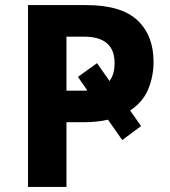

<svg xmlns="http://www.w3.org/2000/svg" viewBox="-20 -734 668 754"><path d="M583 -491Q583 -434 562 -383.5Q541 -333 491 -300L534 -239L460 -184L404 -264Q363 -254 306 -254H241V0H90V-714H318Q456 -714 519.5 -654.5Q583 -595 583 -491ZM241 -378H301Q306 -378 312 -378Q318 -378 323 -379L286 -432L361 -486L410 -416Q430 -442 430 -486Q430 -590 310 -590H241Z"/></svg>

Font: Noto Sans IKEA
Style: Bold
Weight: 600
Designer: Monotype Design Team
Foundry: Monotype Imaging Inc.
Version: Version 2.001